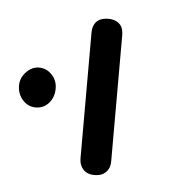

<svg xmlns="http://www.w3.org/2000/svg" viewBox="-35 -612 325 355"><g transform="rotate(5 127.5 -435.0)"><path d="M152 -290Q143 -290 137 -293.5Q131 -297 127.5 -303.5Q124 -310 124 -319V-552Q124 -561 127.5 -567.5Q131 -574 137.5 -577Q144 -580 153 -580Q162 -580 168.5 -576.5Q175 -573 178 -567Q181 -561 181 -551V-318Q181 -309 177.5 -303Q174 -297 168 -293.5Q162 -290 152 -290ZM33 -405Q19 -405 9 -416Q-1 -427 -1 -443Q-1 -457 9.5 -468Q20 -479 33 -479Q47 -479 57 -468.5Q67 -458 67 -443Q67 -427 57.5 -416Q48 -405 33 -405Z"/></g></svg>

Font: Fredoka SemiCondensed Light
Style: Regular
Weight: 300
Width: 4
Designer: Ben Nathan
Foundry: Milena B. Brandão, Ben Nathan
Version: Version 2.001